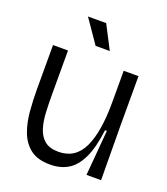

<svg xmlns="http://www.w3.org/2000/svg" viewBox="-131 -785 777 891"><g transform="rotate(20 257.5 -340.0)"><path d="M219 13Q157 13 121.5 -14.5Q86 -42 69 -87.5Q52 -133 47.5 -187.5Q43 -242 43 -295V-513H117V-300Q117 -254 119 -210.5Q121 -167 131.5 -132Q142 -97 166.5 -76.5Q191 -56 235 -56Q318 -56 355 -133Q392 -210 392 -356V-513H465V-271L467 0H395L414 -224H405Q394 -135 369 -83Q344 -31 306.5 -9Q269 13 219 13ZM230 -577 150 -693H240L300 -577Z"/></g></svg>

Font: Bricolage Grotesque 48pt Light
Style: Regular
Weight: 300
Designer: Mathieu Triay
Foundry: Atelier Triay
Version: Version 1.000; ttfautohint (v1.8.4.7-5d5b);gftools[0.9.32]